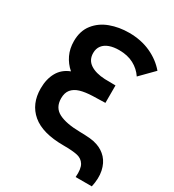

<svg xmlns="http://www.w3.org/2000/svg" viewBox="-203 -848 978 1082"><g transform="rotate(30 286.5 -307.5)"><path d="M312.3 0Q174.8 0 107.4 -56.9Q40 -113.8 40 -214.5Q40 -275.4 64.6 -319.3Q89.2 -363.2 139.8 -382.5Q106.2 -411.5 87.5 -450.9Q68.8 -490.2 68.8 -538.8Q68.8 -605.8 103.7 -649.7Q138.5 -693.7 194.6 -714.3Q250.8 -735 315.8 -735Q393.9 -735 456.5 -706.4Q519 -677.8 560.2 -629L475.3 -542.8Q450.8 -579.7 410.9 -600.9Q371 -622.2 315.8 -622.2Q280.3 -622.2 253.5 -612.7Q226.6 -603.2 211.5 -583.7Q196.3 -564.2 196.3 -535.3Q196.3 -490.2 231.4 -466.6Q266.5 -443.1 327 -440.3Q345 -439.3 396.7 -439.3V-325.7Q361.8 -324.8 316.2 -323.5Q267.2 -321.8 234.9 -312.1Q202.6 -302.3 185 -281Q167.5 -259.6 167.5 -223.7Q167.5 -163.3 215.7 -138.5Q263.8 -113.8 352.8 -112.5Q393.4 -111.7 419.3 -109.4Q445.2 -107.2 468.2 -99.2Q506.6 -86.2 533 -57.5Q559.3 -28.7 568.8 16.4Q578.3 61.5 565.5 120H460.3Q464.8 65.2 449.2 39.5Q433.6 13.9 402.5 7Q371.3 0 312.3 0Z"/></g></svg>

Font: Tap Sans
Style: Regular
Weight: 400
Designer: Tap Payments
Foundry: Tap Payments
Version: Version 1.001;Glyphs 3.1.2 (3151)